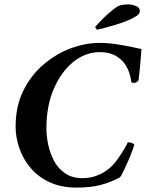

<svg xmlns="http://www.w3.org/2000/svg" viewBox="-20 -846 670 873"><path d="M422 -711Q419 -713 416 -717Q413 -721 413 -724Q416 -728 433 -746Q450 -764 473.5 -785Q497 -806 517 -818Q524 -822 538 -824Q552 -826 562 -826Q579 -826 597.5 -819Q616 -812 616 -795Q616 -783 598 -771.5Q580 -760 552.5 -749.5Q525 -739 496.5 -730.5Q468 -722 447.5 -717Q427 -712 422 -711ZM433 -609Q369 -609 314 -565Q259 -521 225 -443Q191 -365 191 -262Q191 -228 199 -189Q207 -150 225.5 -115Q244 -80 276 -58Q308 -36 356 -36Q391 -36 421.5 -48Q452 -60 474 -78Q497 -97 516 -124Q535 -151 547.5 -173Q560 -195 561 -199Q582 -199 591 -188Q590 -184 582 -162Q574 -140 562 -112.5Q550 -85 539.5 -63.5Q529 -42 524 -39Q483 -17 437.5 -5Q392 7 329 7Q258 7 205.5 -17.5Q153 -42 119 -82.5Q85 -123 68 -172Q51 -221 51 -270Q51 -362 85.5 -432.5Q120 -503 177 -552Q234 -601 301 -626Q368 -651 433 -651Q478 -651 531 -641.5Q584 -632 623 -623Q623 -619 621.5 -598.5Q620 -578 617.5 -552.5Q615 -527 613 -507Q611 -487 610 -482Q609 -478 603 -473.5Q597 -469 589 -469Q580 -469 577 -473Q576 -487 569.5 -509.5Q563 -532 547.5 -555Q532 -578 504 -593.5Q476 -609 433 -609Z"/></svg>

Font: Amiri
Style: Bold Italic
Weight: 700
Italic angle: 10°
Designer: Khaled Hosny
Version: Version 0.113